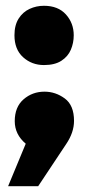

<svg xmlns="http://www.w3.org/2000/svg" viewBox="-20 -514 305 664"><path d="M112 130H8L69 -17Q31 -49 31 -95Q31 -144 61.5 -170.5Q92 -197 134 -197Q172 -197 204 -173.5Q236 -150 236 -96Q236 -56 209 -16ZM132 -289Q90 -289 60 -316Q30 -343 30 -392Q30 -427 44.5 -449.8Q59 -472.5 82.2 -483.2Q105.5 -494 132 -494Q181 -494 208 -464Q235 -434 235 -392Q235 -365.5 225 -342Q215 -318.5 192.2 -303.8Q169.5 -289 132 -289Z"/></svg>

Font: Argentum Novus Black
Style: Regular
Weight: 900
Designer: Julieta Ulanovsky (font) & Cristiano Sobral (main changes)
Foundry: Julieta Ulanovsky (font) & Cristiano Sobral (main changes)
Version: Version 3.00;November 27, 2020;FontCreator 13.0.0.2655 64-bi